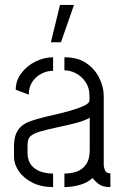

<svg xmlns="http://www.w3.org/2000/svg" viewBox="-20 -762 506 781"><path d="M187 -590 224 -742H281L228 -590ZM196 -1Q147 -1 111 -19.5Q75 -38 56 -66.5Q37 -95 37 -123V-170Q37 -186 40.5 -202.5Q44 -219 54.5 -234.5Q65 -250 87 -262Q103 -270 133.5 -278.5Q164 -287 200 -295Q236 -303 268.5 -312.5Q301 -322 322.5 -332Q344 -342 344 -355V-372Q344 -405 328 -428.5Q312 -452 288.5 -464Q265 -476 242 -476V-529Q297 -529 332 -504.5Q367 -480 384.5 -443.5Q402 -407 402 -372V-90Q402 -84 406.5 -70.5Q411 -57 429 -57V-1Q399 -1 383.5 -12Q368 -23 356 -38Q337 -19 305 -10Q273 -1 242 -1V-56Q267 -56 290.5 -63.5Q314 -71 329.5 -92.5Q345 -114 345 -152V-283Q322 -270 286.5 -261Q251 -252 213 -244Q175 -236 145 -227.5Q115 -219 103 -207Q92 -197 92 -171V-137Q93 -108 107.5 -90Q122 -72 145.5 -64Q169 -56 196 -56ZM97 -377 44 -397Q44 -434 66.5 -464Q89 -494 124 -511.5Q159 -529 196 -529V-474Q171 -474 148 -462Q125 -450 111 -428.5Q97 -407 97 -377Z"/></svg>

Font: Stick No Bills ExtraLight Light
Style: Regular
Weight: 300
Version: Version 2.000